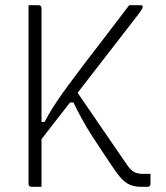

<svg xmlns="http://www.w3.org/2000/svg" viewBox="-20 -720 640 740"><path d="M265 -383Q316 -308 367.5 -233.5Q419 -159 470 -84Q484 -64 497 -57Q510 -50 530 -50Q537 -50 541.5 -50Q546 -50 550 -50H560Q560 -45 560 -39.5Q560 -34 560 -28.5Q560 -23 560 -18.5Q560 -14 560 -11Q560 -6 557 -3Q554 0 549 0Q545 0 541.5 0Q538 0 534 0Q530 0 526 0Q502 0 485.5 -6Q469 -12 455 -25Q441 -38 426 -59Q399 -99 375.5 -134Q352 -169 332 -200.5Q312 -232 295 -263Q278 -294 263 -325H235ZM522 -700Q525 -700 526.5 -699Q528 -698 529 -697Q530 -696 530 -694Q530 -691 527.5 -686Q525 -681 515.5 -668Q506 -655 484 -627Q462 -599 436 -565Q410 -531 381 -494Q352 -457 321 -416.5Q290 -376 257 -334Q224 -292 190.5 -249Q157 -206 124 -163V-250H152Q165 -276 182.5 -303.5Q200 -331 220.5 -360Q241 -389 263.5 -418.5Q286 -448 308 -478Q337 -515 365 -552Q393 -589 421.5 -626Q450 -663 478 -700ZM90 -700Q100 -700 109.5 -700Q119 -700 129 -700Q134 -700 137 -697Q140 -694 140 -689Q140 -603 140 -517Q140 -431 140 -344.5Q140 -258 140 -172Q140 -86 140 0Q130 0 120.5 0Q111 0 101 0Q96 0 93 -3Q90 -6 90 -11Q90 -109 90 -207.5Q90 -306 90 -404.5Q90 -503 90 -601Q90 -626 90 -650.5Q90 -675 90 -700Z"/></svg>

Font: Recursive Sans Linear Light
Style: Regular
Weight: 300
Version: Version 1.085